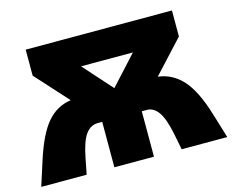

<svg xmlns="http://www.w3.org/2000/svg" viewBox="-98 -842 1195 984"><g transform="rotate(-15 499.5 -350.0)"><path d="M993 0H751L735 -82Q718 -168 692.5 -204.5Q667 -241 631 -241H604V0H394V-241H371Q332 -241 306 -205.5Q280 -170 263 -82L247 0H6L48 -131Q90 -262 141.5 -321Q193 -380 267 -390L111 -562V-700H887V-562L729 -391Q805 -382 859 -322.5Q913 -263 953 -131ZM363 -544 498 -393H500L638 -544Z"/></g></svg>

Font: CMG Sans Black
Style: Regular
Weight: 900
Designer: Julieta Ulanovsky
Foundry: Julieta Ulanovsky
Version: Version 7.200